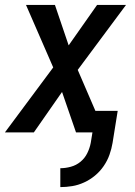

<svg xmlns="http://www.w3.org/2000/svg" viewBox="-30 -540 550 783"><path d="M216 223V146Q237 146 259 140Q281 134 298.5 119.5Q316 105 326 84.5Q336 64 340 43L347 0H280L223 -165L108 0H-10L187 -265L76 -520H194L250 -355L366 -520H484L287 -255L359 -88H450L429 43Q425 67 416.5 91Q408 115 393 137Q378 159 357.5 176Q337 193 313 204Q289 215 264.5 219Q240 223 216 223Z"/></svg>

Font: Iosevka Semibold
Style: Italic
Weight: 600
Italic angle: -9°
Monospace: yes
Designer: Belleve Invis
Foundry: Belleve Invis
Version: Version 32.5.0; ttfautohint (v1.8.4)